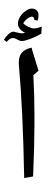

<svg xmlns="http://www.w3.org/2000/svg" viewBox="-20 -1051 278 988"><path d="M157.2 -467.8V-405.3Q157.2 -308.6 150.4 -143.1L104.5 -134.8Q98.1 -485.4 77.1 -716.8L76.7 -729.5Q76.7 -761.2 92.5 -780Q108.4 -798.8 142.6 -805.7Q144 -799.3 145.5 -793.9Q147 -788.6 178.2 -687L151.4 -664.1L151.9 -659.2Q157.2 -551.8 157.2 -467.8ZM122.1 -830.1ZM131.3 -83ZM92.3 -839.8Q82 -839.8 67.9 -848.1Q54.7 -855.5 46.4 -855.5Q31.7 -855.5 14.2 -835.4L0 -846.2Q8.8 -861.8 23.4 -875Q38.1 -888.2 49.3 -888.2L80.6 -880.9L92.8 -879.4Q100.1 -879.4 108.9 -882.3Q72.3 -900.9 72.3 -929.7Q72.3 -947.3 83.5 -965.1Q94.7 -982.9 112.1 -994.9Q129.4 -1006.8 143.6 -1006.8Q159.7 -1006.8 168.9 -997.6Q178.2 -988.3 178.2 -971.7Q178.2 -957 173.3 -944.8L155.8 -949.2L156.2 -952.6Q156.2 -956.5 153.1 -960.9Q149.9 -965.3 144.5 -965.3Q133.8 -965.3 120.4 -954.8Q106.9 -944.3 99.6 -930.7Q110.4 -919.9 126.7 -912.4Q143.1 -904.8 154.8 -904.8Q172.4 -904.8 194.3 -914.6L192.9 -877.9Q163.6 -860.8 134.8 -850.3Q106 -839.8 92.3 -839.8ZM122.1 -830.1ZM127.9 -1031.2Z"/></svg>

Font: Noto Naskh Arabic UI
Style: Regular
Weight: 400
Designer: Monotype Design team
Foundry: Monotype Imaging Inc.
Version: Version 1.05